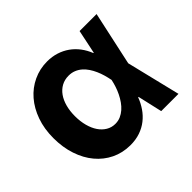

<svg xmlns="http://www.w3.org/2000/svg" viewBox="-132 -729 916 916"><g transform="rotate(-45 326.0 -271.0)"><path d="M40.1 -272.7Q40.1 -334.9 58.4 -386.4Q76.7 -437.9 108.7 -474.8Q140.6 -511.7 184.1 -532.1Q227.6 -552.6 277.7 -552.6Q310.7 -552.6 339.3 -543.5Q367.9 -534.4 391.3 -517.8Q414.8 -501.1 432.7 -477.5Q450.6 -453.8 462 -424.7H464.5L489.7 -545.5H604.4L545.1 -272.7L611.5 0H495L466.6 -124.3H463.8Q452.8 -95.2 435.7 -70.3Q418.7 -45.5 395.4 -27.2Q372.2 -8.9 342.2 1.4Q312.1 11.7 275.2 11.4Q223.7 11 180.6 -9.9Q137.4 -30.9 106.2 -68.4Q74.9 -105.8 57.5 -158Q40.1 -210.2 40.1 -272.7ZM186.8 -273.8Q186.8 -238.6 194.8 -208.8Q202.8 -179 217.3 -157.5Q231.9 -136 252.3 -123.8Q272.7 -111.5 297.6 -111.5Q316.8 -111.5 333.1 -118.6Q349.4 -125.7 363.3 -137.8Q377.1 -149.9 388.3 -165.8Q399.5 -181.8 408.2 -199.6Q416.9 -217.3 422.9 -235.8Q429 -254.3 432.5 -271.3L432.9 -272.7L432.5 -274.1Q429 -292.3 423.7 -310.9Q418.3 -329.5 410.5 -347.1Q402.7 -364.7 392.4 -380.1Q382.1 -395.6 368.8 -407.1Q355.5 -418.7 339 -425.4Q322.4 -432.2 302.2 -432.2Q275.2 -432.2 253.7 -420.5Q232.2 -408.7 217.3 -387.6Q202.4 -366.5 194.6 -337.5Q186.8 -308.6 186.8 -273.8Z"/></g></svg>

Font: Cannonade
Style: Bold
Weight: 700
Designer: Rasmus Andersson
Foundry: rsms
Version: Version 3.012;git-f93a4a705